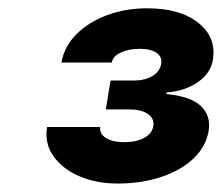

<svg xmlns="http://www.w3.org/2000/svg" viewBox="-20 -865 529 458"><path d="M260.3 -427.2Q209.5 -427.2 168.9 -444.8Q128.4 -462.4 107.2 -492.9Q85.9 -523.4 92.3 -562H219.2Q216.8 -545.9 232.7 -535.9Q248.5 -525.9 276.4 -525.9Q305.2 -525.9 324 -536.1Q342.8 -546.4 345.7 -564Q348.6 -582 333 -593Q317.4 -604 288.6 -604H232.4L243.7 -672.9H300.3Q325.7 -672.9 343.8 -683.8Q361.8 -694.8 364.3 -712.4Q367.2 -729.5 353.5 -739Q339.8 -748.5 313 -748.5Q286.6 -748.5 267.8 -739.5Q249 -730.5 246.6 -715.8H126.5Q133.3 -754.4 162.4 -783.4Q191.4 -812.5 235.6 -828.9Q279.8 -845.2 331.1 -845.2Q409.7 -845.2 453.1 -810.5Q496.6 -775.9 487.8 -722.2Q482.4 -689.9 451.4 -668.7Q420.4 -647.5 377.4 -644.5L377 -640.6Q435.1 -635.3 459.5 -611.8Q483.9 -588.4 477.5 -551.8Q471.2 -515.1 441.4 -486.8Q411.6 -458.5 364.7 -442.9Q317.9 -427.2 260.3 -427.2Z"/></svg>

Font: Inter 16pt ExtraBold
Style: Italic
Weight: 800
Italic angle: -9.3988°
Version: Version 4.001;git-66647c0bb